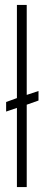

<svg xmlns="http://www.w3.org/2000/svg" viewBox="-20 -763 182 783"><path d="M49 0V-323L5 -308V-347L49 -363V-743H89V-376L137 -392V-353L89 -336V0Z"/></svg>

Font: Saira UltraCondensed ExtraLight
Style: Regular
Weight: 250
Width: 1
Designer: Hector Gatti with collaboration of the Omnibus-Type team
Foundry: Omnibus-Type
Version: Version 1.101